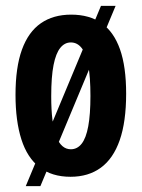

<svg xmlns="http://www.w3.org/2000/svg" viewBox="-20 -591 484 656"><path d="M68 45 325 -571H375L118 45ZM221 13Q157 13 115 -19.5Q73 -52 53 -115Q33 -178 33 -267Q33 -361 55 -421.5Q77 -482 119.5 -511.5Q162 -541 223 -541Q286 -541 327.5 -511.5Q369 -482 390 -422.5Q411 -363 411 -271Q411 -175 389 -112Q367 -49 324.5 -18Q282 13 221 13ZM222 -81Q244 -81 259 -100Q274 -119 281.5 -159.5Q289 -200 289 -263Q289 -328 281.5 -368Q274 -408 259 -427Q244 -446 222 -446Q201 -446 186 -427.5Q171 -409 163 -369Q155 -329 155 -262Q155 -169 172 -125Q189 -81 222 -81Z"/></svg>

Font: Bricolage Grotesque 24pt Condensed SemiBold
Style: Regular
Weight: 600
Width: 3
Designer: Mathieu Triay
Foundry: Atelier Triay
Version: Version 1.001;gftools[0.9.33.dev8+g029e19f]